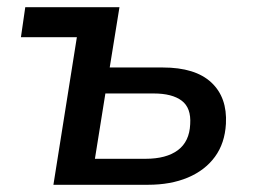

<svg xmlns="http://www.w3.org/2000/svg" viewBox="-20 -512 703 532"><path d="M128 0 193 -409H38L50 -492H311L284 -325H431Q521 -325 565.5 -283.5Q610 -242 606 -169Q603 -115 575.5 -77.5Q548 -40 500.5 -20Q453 0 390 0ZM243 -72H383Q441 -72 473 -96Q505 -120 507 -168Q510 -213 483.5 -233Q457 -253 406 -253H272Z"/></svg>

Font: Nunito Sans 10pt SemiBold
Style: Italic
Weight: 600
Italic angle: -9°
Designer: Vernon Adams
Foundry: Vernon Adams
Version: Version 3.101;gftools[0.9.27]